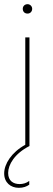

<svg xmlns="http://www.w3.org/2000/svg" viewBox="-26 -699 256 919"><path d="M106 -634C118 -634 128 -643 128 -657C128 -669 118 -679 106 -679C92 -679 83 -669 83 -657C83 -643 92 -634 106 -634ZM64 200C86 200 101 194 114 185V167C100 178 83 182 68 182C38 182 13 167 13 129C13 89 44 36 115 0V-520H95V-6C29 30 -6 86 -6 131C-6 175 25 200 64 200Z"/></svg>

Font: Fixel Text Thin
Style: Regular
Weight: 100
Width: 4
Designer: AlfaBravo + MacPaw
Foundry: Kyrylo Tkachov, Marchela Mozhyna, Serhii Makarenko, Maria Weinstein, Zakhar Kryvoshyya
Version: Version 1.211